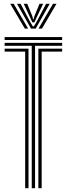

<svg xmlns="http://www.w3.org/2000/svg" viewBox="-20 -996 354 1016"><path d="M4.5 -784.5V-800H308.8V-784.5ZM148 0V-753.8H4.5V-769.2H308.8V-753.8H165.5V0ZM113.2 0V-723H4.5V-738.5H130.8V0ZM183 0V-738.5H308.8V-723H200.5V0ZM34.2 -976H52.5L129.2 -844.5H111.5ZM70 -976H89L139 -881.2L154 -856.2H159L174 -881.2L224 -976H243L168.8 -844.5H144.2ZM105.5 -976H124.2L151 -910.5L155 -894.5H158L162 -910.5L189.2 -976H208.2L172 -899.8L161.8 -877.5H151.5L141 -899.8ZM260.5 -976H279L201.8 -844.5H183.8Z"/></svg>

Font: Big Shoulders Inline Display SemiBold
Style: Regular
Weight: 600
Designer: Patric King
Foundry: XO Type Co
Version: Version 1.000